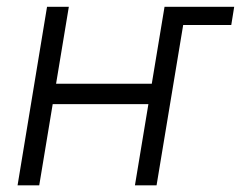

<svg xmlns="http://www.w3.org/2000/svg" viewBox="-20 -556 723 576"><path d="M497.1 -481 505.9 -535.6H682.6L673.8 -481ZM451.7 -304.7 441.4 -243.7H121.6L131.8 -304.7ZM186.5 -535.6 97.7 0H32.7L121.1 -535.6ZM538.6 -535.6 449.7 0H384.8L473.6 -535.6Z"/></svg>

Font: Inter 20pt Light
Style: Italic
Weight: 300
Italic angle: -9.3988°
Version: Version 4.001;git-66647c0bb